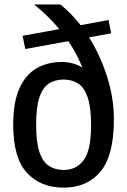

<svg xmlns="http://www.w3.org/2000/svg" viewBox="-20 -828 568 858"><path d="M265 10.5Q160.5 10.5 99.8 -56.2Q39 -123 39 -271Q39 -370 66.2 -431.8Q93.5 -493.5 142.5 -522.2Q191.5 -551 257 -551Q281 -551 304.2 -545Q327.5 -539 348.5 -525.5Q324 -587 285.5 -644L93 -609L81 -668L245 -698Q195.5 -757.5 132.5 -808H249.5Q297.5 -770.5 340 -715.5L465 -738.5L477 -679L378 -661Q428 -581 458.5 -485.5Q489 -390 489 -295Q489 -133 429 -61.2Q369 10.5 265 10.5ZM265 -68.5Q321 -68.5 354 -112.5Q387 -156.5 387 -269Q387 -348 372 -392.2Q357 -436.5 329.5 -454.5Q302 -472.5 264 -472.5Q226.5 -472.5 198.8 -454.8Q171 -437 156.2 -393.2Q141.5 -349.5 141.5 -271.5Q141.5 -193 156.2 -148.8Q171 -104.5 198.8 -86.5Q226.5 -68.5 265 -68.5Z"/></svg>

Font: Encode Sans SmCnd Md
Style: Regular
Weight: 500
Width: 4
Designer: Multiple Designers
Foundry: Impallari Type
Version: Version 3.002; ttfautohint (v1.8.3) -l 8 -r 50 -G 200 -x 14 